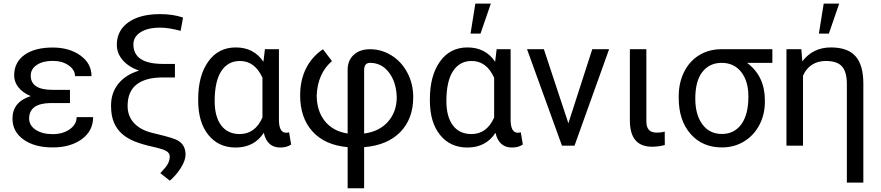

<svg xmlns="http://www.w3.org/2000/svg" viewBox="-20 -798 4825 1052"><path d="M139.6 -148.4Q139.6 -110.8 175.5 -86.9Q211.4 -63 269 -63Q324.2 -63 362.1 -89.8Q399.9 -116.7 399.9 -156.2H490.2Q490.2 -80.6 428 -35.4Q365.7 9.8 269 9.8Q169.4 9.8 108.9 -33.4Q48.3 -76.7 48.3 -148.4Q48.3 -239.3 148.4 -271.5Q105.5 -289.1 81.5 -318.8Q57.6 -348.6 57.6 -384.3Q57.6 -456.5 114 -497.1Q170.4 -537.6 269 -537.6Q359.9 -537.6 420.7 -493.9Q481.4 -450.2 481.4 -380.9H391.1Q391.1 -415 356.2 -439.7Q321.3 -464.4 269 -464.4Q214.4 -464.4 181.4 -442.1Q148.4 -419.9 148.4 -383.8Q148.4 -305.7 267.6 -305.7H363.3V-233.4H253.9Q139.6 -230.5 139.6 -148.4Z M969.7 -628.9Q905.3 -646.5 857.9 -646.5Q789.1 -646.5 750 -621.3Q710.9 -596.2 710.9 -554.7Q710.9 -447.8 873.5 -447.8H938.5V-373.5H865.2Q776.4 -372.6 727.8 -334.5Q679.2 -296.4 679.2 -216.8Q679.2 -162.1 714.4 -123.8Q749.5 -85.4 815.7 -69.6Q881.8 -53.7 912.1 -44.7Q942.4 -35.6 958 -25.9Q996.6 -2 996.6 49.3Q996.6 80.6 971.2 121.3Q945.8 162.1 910.6 191.9L858.4 150.9L886.2 119.6Q910.2 90.3 910.2 60.1Q910.2 41 891.6 29.8Q873 18.6 816.9 6.1Q760.7 -6.3 719.5 -22.5Q678.2 -38.6 649.2 -64.2Q620.1 -89.8 604.2 -127.2Q588.4 -164.6 588.4 -218.8Q588.4 -289.6 628.4 -339.1Q668.5 -388.7 741.7 -411.1Q684.1 -431.6 652.1 -468.8Q620.1 -505.9 620.1 -552.7Q620.1 -630.4 683.1 -675.5Q746.1 -720.7 857.4 -720.7Q928.2 -720.7 982.9 -701.7Z M1508.3 -528.3V-139.2Q1509.3 -70.8 1547.4 -70.8Q1556.6 -70.8 1564 -73.2L1575.2 -6.3Q1551.8 10.3 1515.6 10.3Q1443.8 10.3 1425.3 -70.3Q1373 10.3 1271 10.3Q1177.2 10.3 1121.6 -58.8Q1065.9 -127.9 1065.9 -247.1V-254.4Q1065.9 -383.3 1121.1 -460.7Q1176.3 -538.1 1272 -538.1Q1371.1 -538.1 1423.3 -459.5L1431.6 -528.3ZM1156.2 -244.1Q1156.2 -158.7 1191.9 -111.1Q1227.5 -63.5 1293.5 -63.5Q1377.9 -63.5 1418 -154.3V-372.1Q1376.5 -463.9 1294.4 -463.9Q1229 -463.9 1192.6 -408.4Q1156.2 -353 1156.2 -244.1Z M1884.8 8.3Q1759.8 -2.9 1692.1 -77.9Q1624.5 -152.8 1624.5 -275.4Q1624.5 -357.4 1656 -421.6Q1687.5 -485.8 1749.5 -528.3L1798.8 -463.4Q1720.2 -395 1715.3 -275.4Q1715.3 -190.9 1759.5 -135Q1803.7 -79.1 1884.8 -66.4V-416Q1884.8 -467.3 1918.5 -497.8Q1952.1 -528.3 2007.3 -528.3Q2070.8 -528.3 2125.7 -493.9Q2180.7 -459.5 2212.4 -398.9Q2244.1 -338.4 2244.1 -265.6Q2244.1 -147 2173.3 -74.5Q2102.5 -2 1975.1 8.3V233.4H1884.8ZM1975.1 -66.4Q2058.1 -77.1 2106 -131.3Q2153.8 -185.5 2153.8 -265.6Q2151.4 -348.1 2111.1 -400.9Q2070.8 -453.6 2007.3 -453.6Q1975.1 -453.6 1975.1 -413.6Z M2777.8 -528.3V-139.2Q2778.8 -70.8 2816.9 -70.8Q2826.2 -70.8 2833.5 -73.2L2844.7 -6.3Q2821.3 10.3 2785.2 10.3Q2713.4 10.3 2694.8 -70.3Q2642.6 10.3 2540.5 10.3Q2446.8 10.3 2391.1 -58.8Q2335.4 -127.9 2335.4 -247.1V-254.4Q2335.4 -383.3 2390.6 -460.7Q2445.8 -538.1 2541.5 -538.1Q2640.6 -538.1 2692.9 -459.5L2701.2 -528.3ZM2425.8 -244.1Q2425.8 -158.7 2461.4 -111.1Q2497.1 -63.5 2563 -63.5Q2647.5 -63.5 2687.5 -154.3V-372.1Q2646 -463.9 2564 -463.9Q2498.5 -463.9 2462.2 -408.4Q2425.8 -353 2425.8 -244.1ZM2584.5 -778.3H2669.4L2612.8 -613.8H2558.1Z M3094.2 -122.6 3225.1 -528.3H3317.4L3127.9 0H3059.1L2867.7 -528.3H2960Z M3521.5 -528.3V-133.3Q3521.5 -102.5 3534.9 -86.9Q3548.3 -71.3 3579.6 -71.3Q3603 -71.3 3622.1 -77.1L3622.6 -3.4Q3588.4 5.9 3552.7 5.9Q3431.2 5.9 3431.2 -137.7V-528.3Z M4211.9 -453.6H4073.2Q4170.9 -381.3 4170.9 -248V-239.7Q4170.9 -171.4 4141.1 -114Q4111.3 -56.6 4057.4 -23.4Q4003.4 9.8 3935.1 9.8Q3828.6 9.8 3763.7 -64.2Q3698.7 -138.2 3698.7 -262.7V-269Q3698.7 -343.3 3727.5 -402.3Q3756.3 -461.4 3809.3 -494.6Q3862.3 -527.8 3930.7 -528.3H4211.9ZM3789.6 -258.3Q3789.6 -168.9 3828.6 -116.5Q3867.7 -64 3935.1 -64Q4002.9 -64 4041.7 -116.9Q4080.6 -169.9 4080.6 -269Q4080.6 -353 4041.3 -403.3Q4002 -453.6 3934.1 -453.6Q3867.2 -453.6 3828.4 -403.8Q3789.6 -354 3789.6 -258.3Z M4370.6 -528.3 4376 -461.9Q4434.6 -538.1 4532.2 -538.1Q4625 -538.1 4667.5 -490Q4710 -441.9 4710.4 -342.3V202.6H4620.1V-336.9Q4620.1 -403.3 4593.8 -433.6Q4567.4 -463.9 4504.9 -463.9Q4460 -463.9 4428.2 -442.6Q4396.5 -421.4 4379.9 -383.3V0H4289.1V-528.3ZM4493.2 -778.3H4578.1L4521.5 -613.8H4466.8Z"/></svg>

Font: Noboto
Style: Regular
Weight: 400
Designer: Google
Version: Version 2.001101; 2014